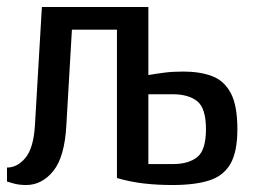

<svg xmlns="http://www.w3.org/2000/svg" viewBox="-20 -520 740 550"><path d="M55 10Q33 10 17 5Q1 0 0 0V-40Q30 -40 53 -68Q76 -96 80 -160L100 -500H405V-305Q428 -309 451.5 -312Q475 -315 505 -315Q553 -315 587.5 -302Q622 -289 641 -253.5Q660 -218 660 -150Q660 -85 640 -50.5Q620 -16 579 -3Q538 10 475 10Q430 10 391.5 5.5Q353 1 315 -10V-435H186L170 -160Q165 -70 132.5 -30Q100 10 55 10ZM405 -50H475Q520 -50 545 -70Q570 -90 570 -150Q570 -210 545 -230Q520 -250 475 -250H405Z"/></svg>

Font: Cuprum
Style: Regular
Weight: 400
Designer: Jovanny Lemonad
Foundry: Jovanny Lemonad
Version: Version 3.000